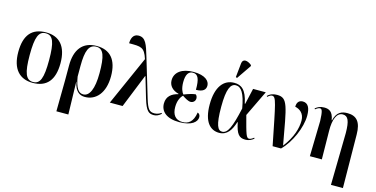

<svg xmlns="http://www.w3.org/2000/svg" viewBox="-94 -1307 4012 2046"><g transform="rotate(15 1911.5 -284.5)"><path d="M273 10C427 10 507 -81 507 -269C507 -456 421 -547 276 -547C120 -547 41 -457 41 -269C41 -81 129 10 273 10ZM275 0C197 0 167 -70 167 -269C167 -468 196 -537 274 -537C353 -537 381 -468 381 -269C381 -70 353 0 275 0Z M597 237H729L720 -122H722C742 -17 794 11 850 11C970 11 1063 -88 1063 -273C1063 -457 981 -547 833 -547C678 -547 600 -444 601 -268V-103ZM825 -11C773 -11 740 -58 720 -179V-296C720 -464 750 -538 831 -538C911 -538 936 -461 936 -275C936 -99 894 -11 825 -11Z M1123 0H1264L1413 -370H1417L1485 -140C1524 -13 1553 8 1609 8C1636 8 1664 -3 1690 -28L1684 -37C1666 -23 1638 -12 1611 -12C1557 -12 1535 -34 1501 -147L1375 -567C1334 -704 1313 -769 1236 -769C1172 -769 1158 -709 1158 -664C1289 -664 1325 -667 1365 -544Z M1890 10C2031 10 2084 -46 2084 -96C2084 -115 2076 -133 2055 -140C2038 -30 1985 0 1923 0C1844 0 1808 -53 1808 -135C1808 -204 1831 -248 1858 -273C1890 -251 1926 -230 1951 -230C1980 -230 2003 -252 2003 -281C2003 -300 1995 -314 1985 -322C1954 -320 1906 -305 1858 -286C1841 -305 1822 -345 1822 -414C1822 -496 1848 -537 1897 -537C1954 -537 1975 -488 1974 -369C2052 -369 2081 -399 2081 -443C2081 -492 2034 -547 1901 -547C1775 -547 1697 -490 1697 -401C1697 -341 1738 -297 1806 -280V-276C1734 -258 1682 -220 1682 -140C1682 -54 1749 10 1890 10Z M2364 -604 2473 -763V-775C2425 -815 2372 -821 2366 -766L2350 -611ZM2330 10C2419 10 2461 -59 2490 -151H2494C2519 -24 2552 8 2618 8C2663 8 2693 -12 2712 -28L2706 -37C2693 -26 2672 -12 2656 -12C2625 -12 2616 -44 2562 -249L2700 -536H2560L2520 -361H2515C2485 -510 2427 -547 2351 -547C2236 -547 2156 -453 2156 -257C2156 -65 2232 10 2330 10ZM2358 -10C2311 -10 2281 -60 2281 -265C2281 -462 2316 -526 2374 -526C2432 -526 2474 -467 2502 -304C2455 -91 2419 -10 2358 -10Z M2919 0H3012C3113 -99 3191 -279 3191 -409C3191 -496 3165 -544 3107 -544C3071 -544 3043 -522 3043 -469C3092 -459 3146 -424 3146 -342C3146 -260 3116 -152 3025 -35C2949 -456 2944 -541 2825 -541C2788 -541 2750 -532 2720 -501L2727 -493C2747 -512 2762 -519 2775 -519C2820 -519 2828 -456 2919 0Z M3626 237H3758L3752 -353C3751 -489 3701 -547 3600 -547C3540 -547 3482 -529 3459 -431H3455C3440 -523 3397 -541 3345 -541C3298 -541 3272 -525 3247 -505L3253 -496C3271 -512 3290 -521 3303 -521C3325 -521 3335 -499 3339 -390L3330 0H3462L3458 -314C3456 -440 3488 -521 3555 -521C3613 -521 3635 -471 3636 -337Z"/></g></svg>

Font: Noto Serif Display SemiCondensed SemiBold
Style: Regular
Weight: 600
Width: 4
Designer: Monotype Design Team
Foundry: Monotype Imaging Inc.
Version: Version 2.009